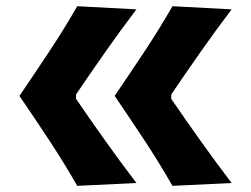

<svg xmlns="http://www.w3.org/2000/svg" viewBox="-20 -593 804 615"><path d="M532.4 2.3 722 -6.8Q670.4 -74.4 622.5 -141.8Q574.5 -209.1 528.5 -276.4V-290.4Q574.5 -358.4 622.5 -426.7Q670.4 -495 722 -563L532.4 -573.1Q491.2 -501.3 443.8 -429.6Q396.3 -357.9 347.3 -285.8Q396.3 -214 443.8 -141.9Q491.2 -69.8 532.4 2.3ZM227.4 2.3 417 -6.8Q365.4 -74.4 317.5 -141.8Q269.5 -209.1 223.5 -276.4V-290.4Q269.5 -358.4 317.5 -426.7Q365.4 -495 417 -563L227.4 -573.1Q186.2 -501.3 138.8 -429.6Q91.3 -357.9 42.3 -285.8Q91.3 -214 138.8 -141.9Q186.2 -69.8 227.4 2.3Z"/></svg>

Font: Pinar FD VF
Style: Regular
Weight: 300
Designer: Amin Abedi
Version: Version 2.000